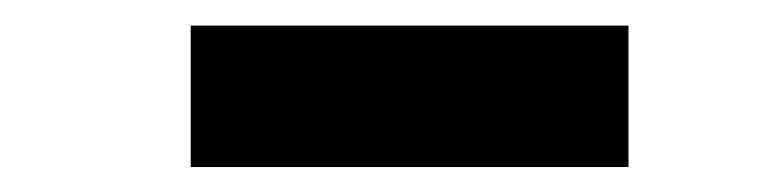

<svg xmlns="http://www.w3.org/2000/svg" viewBox="-20 -785 612 150"><path d="M129 -654.5V-765H471V-654.5Z"/></svg>

Font: Encode Sans Condensed Condensed ExtraBold
Style: Regular
Weight: 800
Width: 3
Designer: Multiple Designers
Foundry: Impallari Type
Version: Version 3.000; ttfautohint (v1.8.3) -l 8 -r 50 -G 200 -x 14 